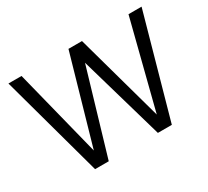

<svg xmlns="http://www.w3.org/2000/svg" viewBox="-138 -922 1242 1144"><g transform="rotate(-30 483.5 -350.0)"><path d="M218 0 26 -700H116L267 -100L439 -700H532L699 -98L852 -700H942L746 0H650L483 -579L312 0Z"/></g></svg>

Font: DM Sans 24pt
Style: Regular
Weight: 400
Designer: Colophon Foundry, Jonny Pinhorn
Foundry: Colophon Foundry
Version: Version 4.004;gftools[0.9.30]